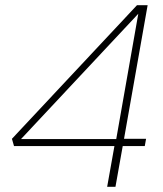

<svg xmlns="http://www.w3.org/2000/svg" viewBox="-20 -720 627 740"><path d="M421 -157H34L26 -185L508 -700H549L458 -185H543L538 -157H453L425 0H393ZM428 -184 513 -667 61 -184Z"/></svg>

Font: KoHo ExtraLight
Style: Italic
Weight: 275
Italic angle: -10°
Version: Version 1.000; ttfautohint (v1.6)